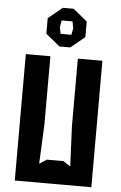

<svg xmlns="http://www.w3.org/2000/svg" viewBox="-63 -1016 670 1059"><g transform="rotate(5 272.0 -486.0)"><path d="M60 0H484V-700H348V-324L358 -104L318 -130H226L186 -104L196 -324V-700H60ZM163 -822 241 -758H301L379 -822V-908L301 -972H241L163 -908ZM234 -865 241 -902H301L308 -865L301 -828H241Z"/></g></svg>

Font: Pescante Normal
Style: Regular
Weight: 400
Designer: Ariel Martín Pérez
Foundry: Tunera Type Foundry
Version: Version 1.000;FEAKit 1.0